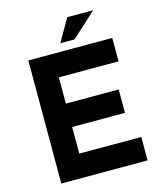

<svg xmlns="http://www.w3.org/2000/svg" viewBox="-132 -1014 930 1109"><g transform="rotate(-15 333.0 -459.5)"><path d="M95 -736H597V-596H240V-439H556V-299H240V-140H611V0H95ZM532 -919 384 -784H299L377 -919Z"/></g></svg>

Font: Reem Kufi
Style: Regular
Weight: 400
Designer: Khaled Hosny
Version: Version 1.6